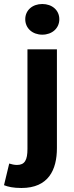

<svg xmlns="http://www.w3.org/2000/svg" viewBox="-71 -742 369 958"><path d="M36 196C171 196 213 105 213 -3V-496H66V1C66 56 53 81 14 81C0 81 -12 78 -25 74L-51 182C-31 190 -5 196 36 196ZM140 -569C189 -569 225 -601 225 -646C225 -691 189 -722 140 -722C91 -722 55 -691 55 -646C55 -601 91 -569 140 -569Z"/></svg>

Font: Giro Sans Regular
Style: Bold
Weight: 700
Designer: Paul D. Hunt
Foundry: Adobe Systems Incorporated
Version: Version 1.000;PS 1.0;hotconv 1.0.88;makeotf.lib2.5.647800